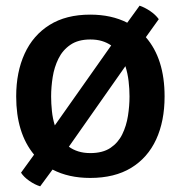

<svg xmlns="http://www.w3.org/2000/svg" viewBox="-20 -613 636 676"><path d="M37 -273.5Q37 -359.5 66.8 -424.2Q96.5 -489 154.5 -525.2Q212.5 -561.5 297.5 -561.5Q372.5 -561.5 428 -533L471.5 -593Q489.5 -587 508.5 -574.2Q527.5 -561.5 539 -545.5L493.5 -482Q559.5 -406 559.5 -273.5Q559.5 -186.5 529.8 -122Q500 -57.5 441.8 -22Q383.5 13.5 297.5 13.5Q221.5 13.5 165 -16L121.5 43Q103 37.5 83.5 24Q64 10.5 54 -5L100 -68.5Q37 -144.5 37 -273.5ZM160 -273.5Q160 -248.5 162.8 -222Q165.5 -195.5 173 -171.5L371.5 -453Q357 -463 339 -468.5Q321 -474 298 -474Q255 -474 227.8 -455.2Q200.5 -436.5 185.8 -406.5Q171 -376.5 165.5 -341.5Q160 -306.5 160 -273.5ZM436 -273.5Q436 -299.5 432.8 -327.2Q429.5 -355 421.5 -380L222.5 -96.5Q236.5 -86 255.5 -80Q274.5 -74 298 -74Q341.5 -74 368.8 -92.2Q396 -110.5 410.5 -140.2Q425 -170 430.5 -205Q436 -240 436 -273.5Z"/></svg>

Font: Signika Negative SC SemiBold
Style: Regular
Weight: 600
Designer: Anna Giedryś
Foundry: Anna Giedryś
Version: Version 2.000; ttfautohint (v1.8.3) -l 8 -r 50 -G 200 -x 9 -